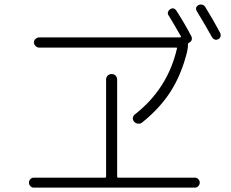

<svg xmlns="http://www.w3.org/2000/svg" viewBox="-20 -857 1040 865"><path d="M963.9 -680.7Q946.3 -671.9 934.6 -690.4Q901.4 -750 867.2 -805.7Q856.4 -823.2 874 -834Q881.8 -837.9 890.6 -835.9Q899.4 -834 904.3 -826.2Q941.4 -766.6 971.7 -709Q975.6 -701.2 973.6 -692.9Q971.7 -684.6 963.9 -680.7ZM587.9 -341.8Q735.4 -457 777.3 -638.7Q779.3 -642.6 773.4 -642.6H156.2Q147.5 -642.6 140.1 -649.9Q132.8 -657.2 132.8 -666Q132.8 -674.8 140.1 -681.6Q147.5 -688.5 156.2 -688.5H793Q793.9 -688.5 794.9 -690.4Q795.9 -692.4 794.9 -693.4Q761.7 -752 739.3 -788.1Q734.4 -794.9 736.8 -802.7Q739.3 -810.5 746.1 -815.4Q763.7 -826.2 775.4 -807.6Q805.7 -761.7 841.8 -694.3Q845.7 -686.5 843.8 -678.2Q841.8 -669.9 834 -666Q833 -665 832 -665Q827.1 -663.1 827.1 -659.2Q827.1 -641.6 822.3 -621.1Q796.9 -520.5 749 -445.3Q701.2 -370.1 621.1 -305.7Q613.3 -298.8 602.1 -299.8Q590.8 -300.8 584 -309.1Q577.1 -317.4 578.6 -326.7Q580.1 -335.9 587.9 -341.8ZM131.8 -11.7Q123 -11.7 116.7 -18.6Q110.4 -25.4 110.4 -34.2Q110.4 -43 116.7 -49.8Q123 -56.6 131.8 -56.6H453.1Q458 -56.6 458 -61.5V-499Q458 -508.8 464.8 -516.1Q471.7 -523.4 482.9 -523.4Q494.1 -523.4 501 -516.1Q507.8 -508.8 507.8 -499V-61.5Q507.8 -56.6 511.7 -56.6H858.4Q867.2 -56.6 873.5 -49.8Q879.9 -43 879.9 -34.2Q879.9 -25.4 873.5 -18.6Q867.2 -11.7 858.4 -11.7Z"/></svg>

Font: Rounded-L Mgen+ 1m light
Style: Regular
Weight: 200
Designer: [Source Han Sans]
Ryoko NISHIZUKA  (kana & ideographs); Paul D. Hunt (Latin, Greek & Cyrillic); Wenlong ZHANG  (bopomofo
Version: Version 1.059.20150602